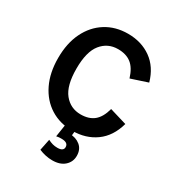

<svg xmlns="http://www.w3.org/2000/svg" viewBox="-174 -649 867 943"><g transform="rotate(30 260.0 -177.5)"><path d="M277 10Q206 10 152 -24Q98 -58 68 -120Q38 -182 38 -265Q38 -349 68 -410.5Q98 -472 152 -506Q206 -540 277 -540Q353 -540 408.5 -500.5Q464 -461 486 -384L392 -353Q376 -405 347 -427.5Q318 -450 272 -450Q214 -450 178 -405.5Q142 -361 142 -265Q142 -169 178 -124.5Q214 -80 272 -80Q318 -80 346.5 -103Q375 -126 389 -178L486 -149Q464 -70 408.5 -30Q353 10 277 10ZM264 185Q245 185 226 181Q207 177 188 169L201 105Q215 112 227.5 115.5Q240 119 255 119Q289 119 289 96Q289 70 251 70Q243 70 236.5 70.5Q230 71 222 73L235 -11L291 -9L285 43L273 29Q309 29 333.5 49Q358 69 358 106Q358 140 333 162.5Q308 185 264 185Z"/></g></svg>

Font: Radio Canada Big
Style: Regular
Weight: 400
Designer: Étienne Aubert Bonn
Foundry: Coppers and Brasses
Version: Version 1.001